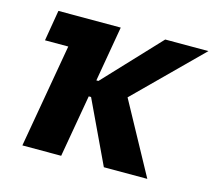

<svg xmlns="http://www.w3.org/2000/svg" viewBox="-81 -619 803 717"><g transform="rotate(15 320.5 -260.0)"><path d="M41 -401H131L61 0H211L253 -241H262L376 0H544L394 -275L641 -520H474L273 -306H265L302 -520H61Z"/></g></svg>

Font: Fixel Text 20240404
Style: Bold Italic
Weight: 700
Width: 4
Italic angle: -10°
Designer: AlfaBravo + MacPaw
Foundry: Kyrylo Tkachov, Marchela Mozhyna, Serhii Makarenko, Maria Weinstein, Zakhar Kryvoshyya
Version: Version 1.211;Glyphs 3.2 (3225)